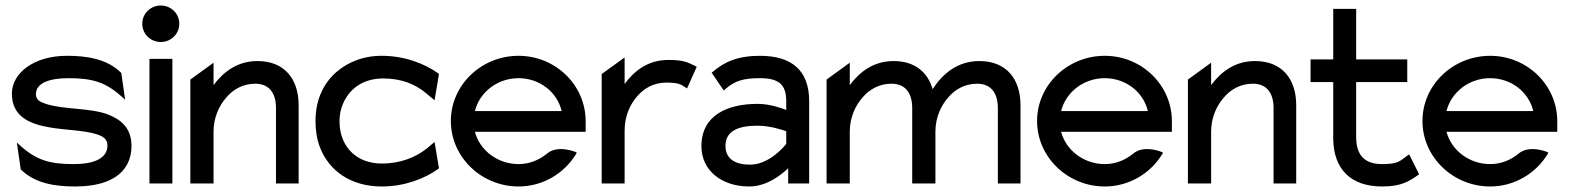

<svg xmlns="http://www.w3.org/2000/svg" viewBox="-20 -664 5686 695"><path d="M23 -325C23 -241 89 -215 159 -203C214 -193 283 -193 330 -178C352 -171 369 -161 369 -138C369 -89 318 -70 246 -70C158 -70 110 -85 51 -139L41 -148L55 -51L57 -49C108 0 179 11 252 11C403 11 456 -57 456 -136C456 -201 417 -232 370 -250C306 -274 210 -267 146 -288C125 -295 110 -302 110 -323C110 -365 162 -381 228 -381C316 -381 364 -366 423 -312L433 -303L419 -400L417 -402C366 -451 295 -462 222 -462C102 -462 23 -399 23 -325Z M495 -578C495 -541 525 -512 562 -512C599 -512 629 -541 629 -578C629 -615 599 -644 562 -644C525 -644 495 -615 495 -578ZM521 0H604V-451H521Z M669 0H753V-187C753 -240 774 -283 800 -312C823 -339 858 -361 904 -361C956 -361 979 -325 979 -273V0H1061V-283C1061 -378 1010 -443 912 -443C839 -443 789 -404 753 -356V-437L669 -376Z M1122 -226C1122 -192 1127 -160 1138 -131C1170 -48 1247 11 1362 11C1444 11 1517 -17 1567 -53L1569 -55L1553 -150L1523 -125C1483 -94 1429 -72 1362 -72C1340 -72 1318 -76 1299 -83C1246 -104 1209 -153 1209 -226C1209 -248 1213 -268 1221 -287C1243 -340 1291 -380 1367 -380C1434 -380 1484 -359 1523 -326L1553 -301L1569 -396L1567 -398C1517 -434 1444 -462 1362 -462C1326 -462 1295 -456 1265 -444C1183 -411 1122 -338 1122 -226Z M1612 -226C1612 -95 1723 11 1857 11C1945 11 2022 -36 2065 -106L2068 -111L2063 -114C2063 -114 1999 -141 1960 -108C1932 -85 1897 -70 1857 -70C1782 -70 1717 -119 1699 -187H2100V-225C2100 -356 1991 -462 1857 -462C1723 -462 1612 -357 1612 -226ZM1699 -262C1716 -330 1780 -381 1857 -381C1933 -381 1997 -331 2013 -262Z M2158 0H2241V-191C2241 -244 2261 -287 2287 -316C2310 -343 2345 -365 2391 -365C2436 -365 2444 -359 2462 -347L2467 -344L2502 -422L2497 -425C2469 -438 2457 -447 2399 -447C2326 -447 2276 -408 2241 -360V-456L2158 -396Z M2519 -135C2519 -46 2593 11 2692 11C2758 11 2811 -34 2833 -55V0H2909V-298C2909 -409 2846 -462 2731 -462C2650 -462 2602 -440 2560 -404L2556 -401L2600 -336L2604 -340C2639 -372 2672 -381 2731 -381C2798 -381 2826 -359 2826 -298V-266C2811 -272 2768 -288 2722 -288C2612 -288 2519 -246 2519 -135ZM2606 -136C2606 -193 2658 -209 2722 -209C2767 -209 2812 -194 2826 -189V-143C2818 -133 2764 -68 2695 -68C2641 -68 2606 -89 2606 -136Z M2972 0H3056V-187C3056 -240 3077 -283 3103 -312C3126 -339 3161 -361 3207 -361C3259 -361 3282 -325 3282 -273V0H3366V-187C3366 -240 3387 -283 3413 -312C3436 -339 3471 -361 3517 -361C3569 -361 3592 -325 3592 -273V0H3674V-283C3674 -378 3623 -443 3525 -443C3445 -443 3392 -396 3357 -343L3356 -342V-341C3338 -404 3290 -443 3215 -443C3142 -443 3092 -404 3056 -356V-437L2972 -376Z M3734 -226C3734 -95 3845 11 3979 11C4067 11 4144 -36 4187 -106L4190 -111L4185 -114C4185 -114 4121 -141 4082 -108C4054 -85 4019 -70 3979 -70C3904 -70 3839 -119 3821 -187H4222V-225C4222 -356 4113 -462 3979 -462C3845 -462 3734 -357 3734 -226ZM3821 -262C3838 -330 3902 -381 3979 -381C4055 -381 4119 -331 4135 -262Z M4280 0H4364V-187C4364 -240 4385 -283 4411 -312C4434 -339 4469 -361 4515 -361C4567 -361 4590 -325 4590 -273V0H4672V-283C4672 -378 4621 -443 4523 -443C4450 -443 4400 -404 4364 -356V-437L4280 -376Z M4724 -367H4806V-160C4808 -50 4871 11 4983 11C5053 11 5081 -8 5114 -31L5117 -33L5081 -105L5076 -102C5047 -81 5042 -70 4983 -70C4918 -70 4889 -104 4889 -168V-367H5074V-449H4889V-632H4806V-449H4724Z M5129 -226C5129 -95 5240 11 5374 11C5462 11 5539 -36 5582 -106L5585 -111L5580 -114C5580 -114 5516 -141 5477 -108C5449 -85 5414 -70 5374 -70C5299 -70 5234 -119 5216 -187H5617V-225C5617 -356 5508 -462 5374 -462C5240 -462 5129 -357 5129 -226ZM5216 -262C5233 -330 5297 -381 5374 -381C5450 -381 5514 -331 5530 -262Z"/></svg>

Font: Charger Sport
Style: SeBd
Weight: 600
Designer: Jasper
Foundry: Cannot Into Space Fonts
Version: Version 1.1